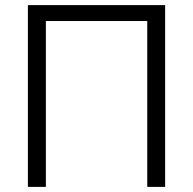

<svg xmlns="http://www.w3.org/2000/svg" viewBox="-20 -730 754 750"><path d="M88.9 0V-710H625V0H555.2V-647.9H159.2V0Z"/></svg>

Font: Rawline
Style: Regular
Weight: 400
Designer: Matt McInerney, Pablo Impallari, Rodrigo Fuenzalida
Foundry: Matt McInerney, Pablo Impallari, Rodrigo Fuenzalida
Version: Version 4.020;PS 004.020;hotconv 1.0.88;makeotf.lib2.5.64775